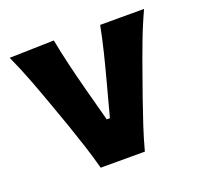

<svg xmlns="http://www.w3.org/2000/svg" viewBox="-95 -608 740 713"><g transform="rotate(-20 275.0 -252.0)"><path d="M187.5 0Q175 -47 159.5 -94.8Q144 -142.5 128 -188.5L96.5 -277Q77 -332 55.8 -388Q34.5 -444 9.5 -499L185.5 -503.5Q195.5 -451 208 -398.8Q220.5 -346.5 234.5 -293.5L270 -161H282.5L318 -294Q332.5 -348 345 -399Q357.5 -450 367 -499H540.5Q515 -444 493.8 -387.8Q472.5 -331.5 453 -276L421.5 -187Q405 -140 389.8 -93.5Q374.5 -47 362 0Z"/></g></svg>

Font: Commissioner Flair
Style: Bold
Weight: 700
Designer: Kostas Bartsokas
Foundry: Kostas Bartsokas
Version: Version 1.000; ttfautohint (v1.8.3)